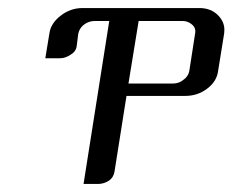

<svg xmlns="http://www.w3.org/2000/svg" viewBox="-20 -458 579 478"><path d="M92.8 -313 103 -375Q106.4 -399.9 130.9 -418.9Q155.3 -438 186 -438H476.1Q505.9 -438 523.9 -418.9Q538.6 -403.3 538.6 -383.8Q538.6 -377.9 538.1 -375L522.9 -280.8Q519.5 -254.9 495.1 -236.8Q471.7 -219.2 440.9 -219.2H294.9L265.1 -30.8Q262.7 -16.6 252 -8.8Q238.8 0 224.1 0H188L252 -405.8H216.8Q201.2 -405.8 189.5 -397Q177.7 -388.2 174.8 -374L170.9 -342.8Q168.9 -329.6 155.8 -321.8Q142.6 -313 129.9 -313ZM299.8 -250H410.2Q425.3 -250 436 -258.8Q448.7 -267.6 451.2 -280.8L465.8 -375Q468.3 -388.2 458 -397Q447.8 -405.8 434.1 -405.8H325.2Z"/></svg>

Font: Hhenum
Style: Italic
Weight: 400
Designer: T. Christopher White
Version: Version 1.0